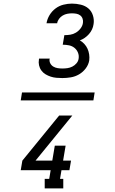

<svg xmlns="http://www.w3.org/2000/svg" viewBox="-20 -875 640 1065"><path d="M326 -442Q309 -442 292.5 -443.5Q276 -445 261 -450Q246 -455 232.5 -463Q219 -471 209.5 -484Q200 -497 196.5 -513Q193 -529 196 -545Q196 -546 196 -547.5Q196 -549 197 -550H256Q256 -550 256 -549Q256 -548 255 -548Q253 -535 259 -523.5Q265 -512 276 -505.5Q287 -499 300 -497Q313 -495 326 -495Q340 -495 354 -497Q368 -499 381 -505.5Q394 -512 404 -523.5Q414 -535 416 -549Q419 -567 412.5 -583Q406 -599 393 -609.5Q380 -620 363 -623.5Q346 -627 328 -627L337 -680Q353 -680 369.5 -682.5Q386 -685 401 -694Q416 -703 427 -717.5Q438 -732 440 -748Q442 -760 438 -771.5Q434 -783 424.5 -790Q415 -797 403 -799Q391 -801 379 -801Q366 -801 353 -798.5Q340 -796 328 -789Q316 -782 307.5 -770.5Q299 -759 297 -746H238Q242 -770 255 -791.5Q268 -813 288 -828Q308 -843 332 -849Q356 -855 379 -855Q404 -855 428.5 -849Q453 -843 470.5 -828Q488 -813 495.5 -789Q503 -765 499 -741Q497 -726 490.5 -712Q484 -698 473.5 -686Q463 -674 450 -665Q437 -656 423 -651Q437 -643 448 -631Q459 -619 465.5 -604.5Q472 -590 474.5 -573.5Q477 -557 475 -540Q471 -516 455.5 -495.5Q440 -475 418.5 -462.5Q397 -450 373 -446Q349 -442 326 -442ZM331 170H228V117H253L261 69H95L104 16L308 -234H381L177 16H270L284 -67H344L330 16H374L365 69H321L313 117H331ZM498 -318H95L102 -362H505Z"/></svg>

Font: Iosevka Curly Slab LtEx
Style: Italic
Weight: 300
Width: 7
Italic angle: -9°
Monospace: yes
Designer: Belleve Invis
Foundry: Belleve Invis
Version: Version 11.1.0; ttfautohint (v1.8.3)